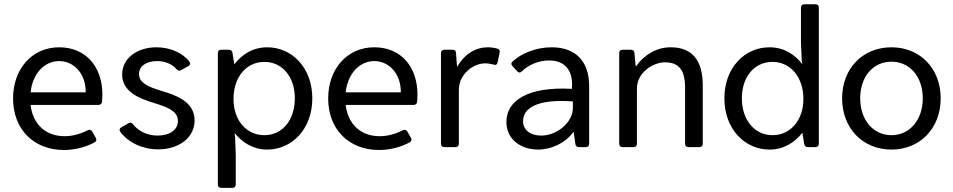

<svg xmlns="http://www.w3.org/2000/svg" viewBox="-20 -698 4520 911"><path d="M465.8 -249C465.8 -378.9 389.6 -473.6 260.7 -473.6C131.8 -473.6 42 -371.1 42 -230.5C42 -85 139.6 13.7 283.2 13.7C337.9 13.7 388.7 -1 428.7 -22.5C437.5 -27.3 439.5 -35.2 434.6 -43.9L418 -73.2C413.1 -82 405.3 -84 396.5 -80.1C355.5 -59.6 321.3 -51.8 285.2 -51.8C197.3 -51.8 135.7 -108.4 125 -200.2H447.3C456.1 -200.2 462.9 -205.1 463.9 -214.8C464.8 -226.6 465.8 -238.3 465.8 -249ZM386.7 -259.8H125C134.8 -348.6 190.4 -408.2 260.7 -408.2C331.1 -408.2 387.7 -347.7 386.7 -259.8Z M730.5 10.7C829.1 10.7 903.3 -44.9 903.3 -127C903.3 -217.8 810.5 -247.1 747.1 -266.6C685.5 -285.2 639.6 -303.7 639.6 -346.7C639.6 -384.8 674.8 -408.2 725.6 -408.2C762.7 -408.2 795.9 -394.5 817.4 -370.1C824.2 -362.3 831.1 -360.4 838.9 -365.2L873 -383.8C881.8 -388.7 884.8 -396.5 878.9 -405.3C846.7 -447.3 787.1 -473.6 722.7 -473.6C629.9 -473.6 559.6 -420.9 559.6 -344.7C559.6 -260.7 644.5 -229.5 711.9 -209C767.6 -191.4 824.2 -173.8 824.2 -124C824.2 -81.1 784.2 -54.7 727.5 -54.7C679.7 -54.7 636.7 -75.2 611.3 -108.4C605.5 -116.2 598.6 -118.2 589.8 -113.3L555.7 -93.8C546.9 -88.9 544.9 -81.1 550.8 -72.3C589.8 -20.5 657.2 10.7 730.5 10.7Z M1248 -473.6C1179.7 -473.6 1128.9 -440.4 1091.8 -392.6L1083 -447.3C1082 -456.1 1075.2 -461.9 1066.4 -461.9H1029.3C1019.5 -461.9 1013.7 -456.1 1013.7 -446.3V177.7C1013.7 187.5 1019.5 193.4 1029.3 193.4H1083C1092.8 193.4 1098.6 187.5 1098.6 177.7V37.1L1095.7 -43C1095.7 -50.8 1094.7 -54.7 1093.8 -61.5L1092.8 -67.4C1129.9 -21.5 1180.7 11.7 1248 11.7C1364.3 11.7 1461.9 -85 1461.9 -231.4C1461.9 -377.9 1364.3 -473.6 1248 -473.6ZM1234.4 -56.6C1148.4 -56.6 1087.9 -127.9 1087.9 -228.5C1087.9 -332 1148.4 -404.3 1234.4 -404.3C1320.3 -404.3 1378.9 -333 1378.9 -231.4C1378.9 -128.9 1320.3 -56.6 1234.4 -56.6Z M1960.9 -249C1960.9 -378.9 1884.8 -473.6 1755.9 -473.6C1627 -473.6 1537.1 -371.1 1537.1 -230.5C1537.1 -85 1634.8 13.7 1778.3 13.7C1833 13.7 1883.8 -1 1923.8 -22.5C1932.6 -27.3 1934.6 -35.2 1929.7 -43.9L1913.1 -73.2C1908.2 -82 1900.4 -84 1891.6 -80.1C1850.6 -59.6 1816.4 -51.8 1780.3 -51.8C1692.4 -51.8 1630.9 -108.4 1620.1 -200.2H1942.4C1951.2 -200.2 1958 -205.1 1959 -214.8C1960 -226.6 1960.9 -238.3 1960.9 -249ZM1881.8 -259.8H1620.1C1629.9 -348.6 1685.5 -408.2 1755.9 -408.2C1826.2 -408.2 1882.8 -347.7 1881.8 -259.8Z M2294.9 -473.6C2238.3 -473.6 2185.5 -443.4 2150.4 -382.8H2148.4L2143.6 -447.3C2142.6 -458 2137.7 -461.9 2127.9 -461.9H2087.9C2078.1 -461.9 2072.3 -456.1 2072.3 -446.3V-15.6C2072.3 -5.9 2078.1 0 2087.9 0H2141.6C2151.4 0 2157.2 -5.9 2157.2 -15.6V-271.5C2157.2 -347.7 2227.5 -397.5 2282.2 -397.5C2295.9 -397.5 2310.5 -394.5 2322.3 -391.6C2332 -387.7 2338.9 -391.6 2340.8 -401.4L2350.6 -448.2C2352.5 -457 2349.6 -464.8 2340.8 -466.8C2328.1 -470.7 2311.5 -473.6 2294.9 -473.6Z M2597.7 -473.6C2525.4 -473.6 2454.1 -446.3 2410.2 -404.3C2404.3 -398.4 2405.3 -390.6 2412.1 -383.8L2434.6 -359.4C2441.4 -351.6 2449.2 -352.5 2456.1 -359.4C2487.3 -390.6 2536.1 -411.1 2585 -411.1C2663.1 -411.1 2695.3 -361.3 2694.3 -295.9L2693.4 -276.4C2483.4 -288.1 2382.8 -219.7 2382.8 -120.1C2382.8 -34.2 2454.1 11.7 2533.2 11.7C2598.6 11.7 2663.1 -20.5 2700.2 -71.3H2702.1L2710 -14.6C2710.9 -5.9 2716.8 0 2726.6 0H2759.8C2769.5 0 2775.4 -5.9 2775.4 -15.6V-289.1C2775.4 -404.3 2713.9 -473.6 2597.7 -473.6ZM2547.9 -54.7C2506.8 -54.7 2461.9 -73.2 2461.9 -124C2461.9 -183.6 2526.4 -229.5 2698.2 -216.8V-185.5C2698.2 -118.2 2624 -54.7 2547.9 -54.7Z M3162.1 -473.6C3097.7 -473.6 3038.1 -440.4 2998 -383.8H2996.1L2990.2 -447.3C2989.3 -457 2983.4 -461.9 2973.6 -461.9H2933.6C2923.8 -461.9 2918 -456.1 2918 -446.3V-15.6C2918 -5.9 2923.8 0 2933.6 0H2986.3C2996.1 0 3002 -5.9 3002 -15.6V-277.3C3002 -354.5 3079.1 -402.3 3134.8 -402.3C3201.2 -402.3 3230.5 -366.2 3230.5 -281.2V-15.6C3230.5 -5.9 3236.3 0 3246.1 0H3298.8C3308.6 0 3314.5 -5.9 3314.5 -15.6V-292C3314.5 -409.2 3266.6 -473.6 3162.1 -473.6Z M3780.3 -662.1V-499L3784.2 -409.2L3787.1 -393.6C3750 -440.4 3699.2 -473.6 3630.9 -473.6C3514.6 -473.6 3417 -377.9 3417 -231.4C3417 -85 3514.6 11.7 3630.9 11.7C3699.2 11.7 3750 -21.5 3787.1 -68.4L3795.9 -14.6C3796.9 -5.9 3803.7 0 3812.5 0H3849.6C3859.4 0 3865.2 -5.9 3865.2 -15.6V-662.1C3865.2 -671.9 3859.4 -677.7 3849.6 -677.7H3795.9C3786.1 -677.7 3780.3 -671.9 3780.3 -662.1ZM3645.5 -56.6C3559.6 -56.6 3500 -129.9 3500 -231.4C3500 -334 3559.6 -404.3 3645.5 -404.3C3730.5 -404.3 3792 -332 3792 -228.5C3792 -127.9 3730.5 -56.6 3645.5 -56.6Z M4210 11.7C4345.7 11.7 4443.4 -89.8 4443.4 -231.4C4443.4 -373 4345.7 -473.6 4210 -473.6C4073.2 -473.6 3975.6 -373 3975.6 -231.4C3975.6 -89.8 4073.2 11.7 4210 11.7ZM4210 -56.6C4123 -56.6 4061.5 -128.9 4061.5 -231.4C4061.5 -335 4123 -405.3 4210 -405.3C4295.9 -405.3 4358.4 -335 4358.4 -231.4C4358.4 -128.9 4295.9 -56.6 4210 -56.6Z"/></svg>

Font: Ed Sans Neue
Style: Regular
Weight: 400
Designer: Stephen Hutchings
Version: Version 1.004;PS 001.004;hotconv 1.0.88;makeotf.lib2.5.64775